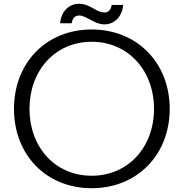

<svg xmlns="http://www.w3.org/2000/svg" viewBox="-20 -944 972 1016"><path d="M571 -918C566 -888 551 -878 533 -878C521 -878 507 -882 493 -889C477 -897 462 -907 445 -914C429 -921 413 -924 398 -924C346 -924 304 -885 298 -821H359C364 -850 379 -862 399 -862C408 -862 419 -859 430 -854C449 -845 465 -835 483 -827C500 -819 517 -815 533 -815C584 -815 626 -854 632 -918ZM465 52C704 52 878 -123 878 -368C878 -613 704 -788 465 -788C226 -788 54 -613 54 -368C54 -123 226 52 465 52ZM465 -14C272 -14 136 -165 136 -368C136 -571 272 -723 465 -723C658 -723 795 -571 795 -368C795 -165 658 -14 465 -14Z"/></svg>

Font: LINE Seed JP App_OTF Regular
Style: Regular
Weight: 400
Designer: LY Corporation & Fontrix & Fontworks
Version: Version 1.002